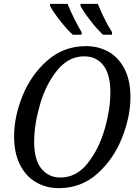

<svg xmlns="http://www.w3.org/2000/svg" viewBox="-20 -964 713 995"><path d="M53 -257Q53 -360 97.5 -469Q142 -578 226.5 -651.5Q311 -725 426 -725Q490 -725 542 -696Q594 -667 625 -607.5Q656 -548 656 -460Q656 -360 612.5 -250Q569 -140 485 -64.5Q401 11 285 11Q219 11 166 -20Q113 -51 83 -111.5Q53 -172 53 -257ZM552 -486Q552 -579 515.5 -625.5Q479 -672 416 -672Q335 -672 276 -599Q217 -526 187 -421.5Q157 -317 157 -229Q157 -136 194.5 -90Q232 -44 293 -44Q375 -44 433.5 -117Q492 -190 522 -293.5Q552 -397 552 -486ZM239 -934 240 -944H330Q344 -909 365 -867Q386 -825 403 -797V-784H357Q328 -810 290.5 -858Q253 -906 239 -934ZM397 -934V-944H487Q501 -908 522 -866Q543 -824 561 -797L560 -784H514Q485 -810 448 -858Q411 -906 397 -934Z"/></svg>

Font: Noto Serif Narrow
Style: Italic
Weight: 400
Width: 4
Italic angle: -12°
Designer: Monotype Design Team
Foundry: Monotype Imaging Inc.
Version: Version 1.001